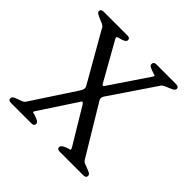

<svg xmlns="http://www.w3.org/2000/svg" viewBox="-169 -822 980 980"><g transform="rotate(45 321.0 -332.0)"><path d="M587 -649Q587 -641 578 -635.5Q569 -630 557.5 -625.5Q546 -621 534.5 -616Q523 -611 518 -604L354 -362Q346 -351 346 -341Q346 -335 350 -328L511 -61Q516 -52 527.5 -47.5Q539 -43 551 -38.5Q563 -34 572 -29Q581 -24 581 -15Q581 0 561 0H391Q372 0 372 -15Q372 -28 401 -39L415 -44Q424 -44 424 -49Q424 -46 422 -56L304 -252Q298 -262 293 -262Q290 -262 287 -257L155 -56Q152 -51 152 -49Q152 -44 162 -44L176 -39Q191 -34 198.5 -28.5Q206 -23 206 -15Q206 0 186 0H40Q20 0 20 -15Q20 -24 29 -29Q38 -34 49.5 -38Q61 -42 72.5 -46.5Q84 -51 89 -59L245 -297Q248 -302 250.5 -308Q253 -314 253 -320Q253 -326 250 -332L95 -603Q91 -610 79.5 -615Q68 -620 56 -625Q44 -630 34.5 -635.5Q25 -641 25 -649Q25 -664 45 -664H216Q235 -664 235 -649Q235 -635 206 -627L190 -623Q182 -620 182 -616Q182 -613 185 -607L301 -401Q304 -394 309 -394Q313 -394 317 -401L456 -607Q459 -611 459 -615Q459 -620 450 -620L436 -625Q422 -630 413.5 -634.5Q405 -639 406 -649Q406 -664 426 -664H567Q587 -664 587 -649Z"/></g></svg>

Font: Jura
Style: Regular
Weight: 400
Designer: Ed Merritt
Foundry: Ten by Twenty
Version: Version 1.007